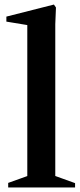

<svg xmlns="http://www.w3.org/2000/svg" viewBox="-20 -824 350 844"><path d="M16 0V-20L111 -54L100 -38V-725L111 -712L8 -729V-751L217 -804L226 -791L223 -718V-38L213 -54L310 -19V0Z"/></svg>

Font: Wittgenstein SemiBold
Style: Regular
Weight: 600
Designer: Jörg Drees
Foundry: Jörg Drees
Version: Version 1.500